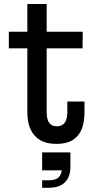

<svg xmlns="http://www.w3.org/2000/svg" viewBox="-20 -690 470 934"><path d="M207 -143.5Q207 -109 219.8 -92.2Q232.5 -75.5 257 -75.5Q281.5 -75.5 294.5 -92.8Q307.5 -110 307.5 -143.5V-196H391V-144.5Q391 -95 376.8 -60.5Q362.5 -26 332.5 -8Q302.5 10 255 10Q206 10 174.8 -8.8Q143.5 -27.5 128.2 -61.8Q113 -96 113 -143.5V-455H23V-535.5H113V-670.5H207V-535.5H382.5L381.5 -455H207ZM185 51.5H322.5V117.5L287.5 138.5H185ZM281 66.5H322.5V123Q322.5 170 296 196.8Q269.5 223.5 216 223.5H185V187H216Q251 187 266 172Q281 157 281 125Z"/></svg>

Font: Hepta Slab ExtraLight Medium
Style: Regular
Weight: 500
Version: Version 1.100